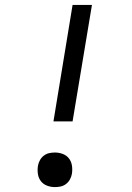

<svg xmlns="http://www.w3.org/2000/svg" viewBox="-20 -755 540 783"><path d="M198 -260 276 -735H355L276 -260ZM204 8Q187 8 171.5 2Q156 -4 146.5 -16.5Q137 -29 134.5 -46Q132 -63 135 -80Q137 -91 143 -102Q149 -113 159 -120.5Q169 -128 180.5 -130.5Q192 -133 204 -133Q221 -133 236.5 -127Q252 -121 261.5 -108.5Q271 -96 273.5 -79Q276 -62 273 -45Q271 -34 265 -23Q259 -12 249 -4.5Q239 3 227.5 5.5Q216 8 204 8Z"/></svg>

Font: Iosevka Slab Oblique
Style: Regular
Weight: 400
Italic angle: -9°
Monospace: yes
Designer: Belleve Invis
Foundry: Belleve Invis
Version: Version 11.1.1; ttfautohint (v1.8.3)